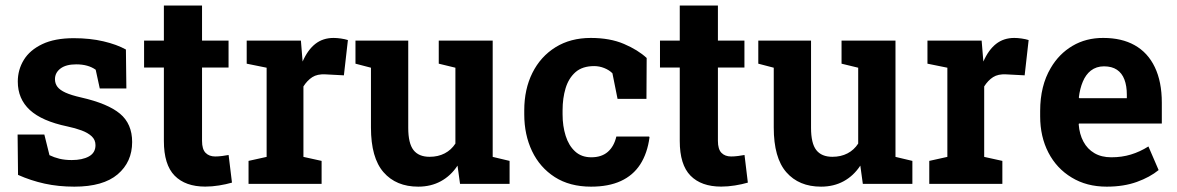

<svg xmlns="http://www.w3.org/2000/svg" viewBox="-20 -678 4340 708"><path d="M254.1 10.3Q195.3 10.3 144.4 -0.9Q93.5 -12.1 46.5 -33.1L44.9 -182H143.5L162.4 -105.8Q179.5 -97.5 199.4 -92.6Q219.3 -87.8 244.7 -87.8Q283.7 -87.8 307.9 -101.2Q332.1 -114.6 332.1 -142.8Q332.1 -162.3 318.2 -175.3Q304.3 -188.3 280.9 -197Q257.5 -205.7 228.4 -211.8Q134.5 -231.4 90 -272.4Q45.6 -313.4 45.6 -377.2Q45.6 -420.7 67.7 -456.9Q89.7 -493.2 135.8 -515.2Q181.8 -537.2 252.1 -537.2Q311.9 -537.2 361.4 -525.6Q410.8 -514 444.3 -495.4L446 -351.7H347.9L332.9 -420.8Q319.3 -430.6 301.5 -435.6Q283.6 -440.7 260.9 -440.7Q223.3 -440.7 203 -425.3Q182.7 -409.9 182.7 -386Q182.7 -370 191.7 -358Q200.7 -346 221.7 -336.4Q242.7 -326.9 279.2 -318.6Q377.5 -296.2 422.4 -258.8Q467.3 -221.4 467.3 -154.3Q467.3 -80.7 413.9 -35.2Q360.5 10.3 254.1 10.3Z M736.9 10.1Q663.7 10.1 624 -30.2Q584.3 -70.5 584.3 -158.2V-428.9H511.3V-528.3H584.3V-657.5H725V-528.3H822.8V-428.9H725V-158.5Q725 -127.7 738.1 -114.4Q751.2 -101 773.6 -101Q785.7 -101 799.4 -102.8Q813.1 -104.7 823 -106.5L835.4 -4.6Q813.5 1.8 787.6 5.9Q761.8 10.1 736.9 10.1Z M896.5 0V-84.7L963.2 -99.5V-428.3L889.7 -443.2V-528.3H1089.6L1094.9 -462.7L1095.9 -451.1Q1114.8 -494.2 1142.8 -516.2Q1170.8 -538.1 1210.1 -538.1Q1222.3 -538.1 1237 -536Q1251.7 -533.9 1262.9 -530.3L1248.1 -400.2L1179.8 -403.8Q1150.2 -405.4 1131.6 -393.5Q1113.1 -381.6 1098.9 -359.3V-99.5L1165.9 -84.7V0Z M1522.3 10.3Q1440.7 10.3 1394.3 -42.9Q1347.9 -96 1347.9 -207.7V-428.3L1290.8 -443.2V-528.3H1347.9H1485.4V-206.7Q1485.4 -149.5 1504.7 -124.7Q1524 -99.8 1564.2 -99.8Q1595.5 -99.8 1619.7 -112.4Q1643.9 -124.9 1659.3 -148.6V-428.3L1597.9 -443.2V-528.3H1659.3H1796.8V-99.5L1859.1 -84.7V0H1676.4L1667.1 -67.3Q1642.5 -29.8 1605.8 -9.8Q1569.1 10.3 1522.3 10.3Z M2159.4 10.3Q2081 10.3 2025.8 -25Q1970.7 -60.4 1941.9 -120.8Q1913.2 -181.2 1913.2 -256.2V-271.2Q1913.2 -349.1 1943.3 -409.4Q1973.4 -469.6 2028.6 -503.9Q2083.8 -538.1 2158.5 -538.1Q2229.5 -538.1 2281.1 -515.9Q2332.7 -493.8 2364.6 -464.2L2363.8 -313.5H2257.2L2238.3 -407.8Q2226.7 -419.6 2208.3 -427Q2190 -434.3 2171 -434.3Q2127.8 -434.3 2102.3 -412.1Q2076.9 -389.8 2065.7 -352.9Q2054.5 -315.9 2054.5 -271.2V-256.2Q2054.5 -213.2 2065.9 -177.1Q2077.2 -141.1 2100.7 -119.6Q2124.1 -98 2160.4 -98Q2198.3 -98 2221.3 -118Q2244.3 -138 2252.8 -174.6H2373.5L2375.1 -171.7Q2367.1 -112.3 2340.7 -71.6Q2314.3 -31 2269.2 -10.4Q2224.2 10.3 2159.4 10.3Z M2639.3 10.1Q2566 10.1 2526.3 -30.2Q2486.6 -70.5 2486.6 -158.2V-428.9H2413.7V-528.3H2486.6V-657.5H2627.3V-528.3H2725.1V-428.9H2627.3V-158.5Q2627.3 -127.7 2640.4 -114.4Q2653.5 -101 2676 -101Q2688.1 -101 2701.8 -102.8Q2715.4 -104.7 2725.4 -106.5L2737.7 -4.6Q2715.8 1.8 2690 5.9Q2664.2 10.1 2639.3 10.1Z M3007.6 10.3Q2926.1 10.3 2879.6 -42.9Q2833.2 -96 2833.2 -207.7V-428.3L2776.2 -443.2V-528.3H2833.2H2970.7V-206.7Q2970.7 -149.5 2990 -124.7Q3009.4 -99.8 3049.5 -99.8Q3080.9 -99.8 3105.1 -112.4Q3129.3 -124.9 3144.6 -148.6V-428.3L3083.2 -443.2V-528.3H3144.6H3282.1V-99.5L3344.4 -84.7V0H3161.7L3152.4 -67.3Q3127.8 -29.8 3091.2 -9.8Q3054.5 10.3 3007.6 10.3Z M3406.7 0V-84.7L3473.4 -99.5V-428.3L3400 -443.2V-528.3H3599.8L3605.2 -462.7L3606.2 -451.1Q3625.1 -494.2 3653.1 -516.2Q3681.1 -538.1 3720.3 -538.1Q3732.5 -538.1 3747.2 -536Q3761.9 -533.9 3773.1 -530.3L3758.4 -400.2L3690 -403.8Q3660.4 -405.4 3641.9 -393.5Q3623.3 -381.6 3609.2 -359.3V-99.5L3676.2 -84.7V0Z M4061 10.3Q3986.9 10.3 3931.8 -23.4Q3876.5 -56.6 3846 -115.3Q3815.6 -174 3815.6 -249.2V-268.7Q3815.6 -361.7 3854.5 -427.1Q3885 -479.5 3934.9 -508.9Q3984.8 -538.4 4048.4 -538.1Q4116.2 -538.1 4163.7 -511.5Q4212.7 -484.1 4238.4 -430.3Q4264.2 -376.6 4264.2 -299.4V-222.4H3958.6L3957.7 -219.3Q3960.4 -183.2 3975.1 -155.8Q3989.8 -128.3 4015.7 -113.2Q4041.6 -98 4078 -98Q4116.9 -98 4150.2 -108.2Q4183.6 -118.3 4214.8 -138L4252.4 -50.9Q4220.6 -24.7 4172.2 -7.2Q4123.8 10.3 4061 10.3ZM3959.8 -316H4135.2V-328.7Q4135.2 -361.4 4126.2 -384.9Q4117.3 -408.4 4098.6 -420.9Q4080 -433.4 4050.8 -433.4Q4022.8 -433.4 4002.2 -417.5Q3983.6 -402.6 3972.9 -377Q3962.1 -351.4 3958.2 -318.5Z"/></svg>

Font: Hanuman
Style: Regular
Weight: 400
Designer: Danh Hong
Foundry: Danh Hong
Version: Version 9.000